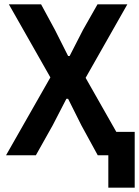

<svg xmlns="http://www.w3.org/2000/svg" viewBox="-20 -718 643 888"><path d="M481 0H432L356 -139L295 -261H287L224 -139L146 0H8L213 -360L21 -698H170L234 -580L295 -459H302L364 -580L431 -698H569L376 -358L518 -108H603V150H481Z"/></svg>

Font: IBM Plex Mono SmBld
Style: Regular
Weight: 600
Monospace: yes
Designer: Mike Abbink, Paul van der Laan, Pieter van Rosmalen
Foundry: Bold Monday
Version: Version 2.3